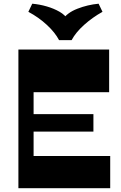

<svg xmlns="http://www.w3.org/2000/svg" viewBox="-20 -991 637 1011"><path d="M112 -505.4V-730H554.7V-505.4ZM112 0V-169.7H560.3V0ZM76.9 0V-730H156.9V0ZM140.9 -298V-390H471.9V-298ZM499.2 -971.5 519.7 -928.8Q467 -899.5 422.7 -859.8Q378.5 -820 357.2 -779.8H291Q269.8 -820 226.8 -859.9Q183.8 -899.8 129.3 -928.8L149.8 -971.5Q189 -968 226.4 -957.1Q263.8 -946.2 293.5 -929.1Q323.3 -912 337.7 -887H309Q333.7 -924.2 387.9 -945.2Q442 -966.2 499.2 -971.5Z"/></svg>

Font: Savate ExtraLight
Style: Regular
Weight: 200
Designer: Max Esnée
Foundry: Plomb Type
Version: Version 2.000